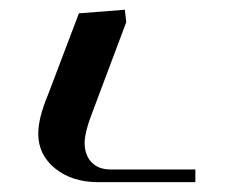

<svg xmlns="http://www.w3.org/2000/svg" viewBox="-20 -722 475 392"><path d="M58.1 -449.2Q58.1 -481 78.1 -528.8L141.1 -694.8L234.9 -702.1L237.8 -676.8L169.9 -496.1Q152.8 -452.6 152.8 -430.2Q152.8 -405.8 166.7 -390.9Q180.7 -376 206.1 -376H378.9V-350.1H180.2Q127.4 -350.1 92.8 -377.9Q58.1 -405.8 58.1 -449.2Z"/></svg>

Font: Dehuti Alt
Style: Bold
Weight: 700
Version: Version 1.2